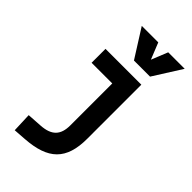

<svg xmlns="http://www.w3.org/2000/svg" viewBox="-300 -863 1186 1186"><g transform="rotate(45 293.0 -270.5)"><path d="M87.9 234.4 170.9 228.5C360.4 215.3 441.9 138.7 441.9 -45.9V-517.6H128.9V-396H309.6V-30.3C309.6 55.2 271 95.2 180.7 101.1L83 107.4ZM304.2 -590.8H444.8L562 -776.4H418L374.5 -668.5L331.1 -776.4H187Z"/></g></svg>

Font: Cascadia Mono NF
Style: Bold
Weight: 700
Monospace: yes
Designer: Aaron Bell
Foundry: Saja Typeworks
Version: Version 2404.023